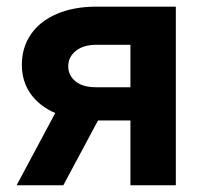

<svg xmlns="http://www.w3.org/2000/svg" viewBox="-20 -550 596 570"><path d="M367.2 -192.4H271L168 0H29.3L144 -214.4Q96.7 -234.9 70.8 -271.7Q44.9 -308.6 44.9 -357.4Q44.9 -409.2 71.8 -448.2Q98.6 -487.3 148.9 -508.8Q199.2 -530.3 266.6 -530.3H502V0H367.2ZM264.6 -291H367.2V-417H266.6Q227.1 -417 204.8 -398.7Q182.6 -380.4 182.6 -353.5Q182.6 -326.2 204.1 -308.6Q225.6 -291 264.6 -291Z"/></svg>

Font: Pretendard
Style: Bold
Weight: 700
Designer: Base glyphs from Inter by Rasmus Andersson; Hangeul glyphs from Noto Sans CJK(Source Han Sans) by Jang Soo-young and Kan
Foundry: Kil Hyung-jin
Version: Version 1.309